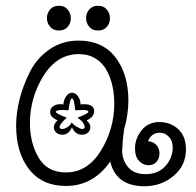

<svg xmlns="http://www.w3.org/2000/svg" viewBox="-20 -635 681 667"><path d="M230 -193Q219 -167 196 -167Q184 -167 175.5 -174.5Q167 -182 167 -193Q167 -205 180 -217Q154 -228 154 -246Q154 -257 163.5 -265Q173 -273 189 -273Q196 -273 200 -272Q202 -291 211 -302Q220 -313 230 -313Q241 -313 250 -302Q259 -291 260 -272Q263 -273 272 -273Q307 -273 307 -249Q307 -228 281 -217Q294 -205 294 -193Q294 -182 285.5 -174.5Q277 -167 265 -167Q241 -167 230 -193ZM229 -210Q233 -203 246 -195Q259 -187 265 -187Q274 -187 274 -193Q274 -210 249 -226Q287 -241 287 -246Q287 -253 272 -253L241 -252Q238 -293 230 -293Q223 -293 218 -252Q213 -252 208 -252.5Q203 -253 199 -253Q174 -253 174 -246Q174 -241 212 -226Q187 -204 187 -193Q187 -187 196 -187Q206 -187 216 -194.5Q226 -202 229 -210ZM209 11Q126 11 81 -47Q36 -105 36 -199Q36 -242 48 -290Q60 -338 84 -385.5Q108 -433 152 -463.5Q196 -494 253 -494Q336 -494 381 -436Q426 -378 426 -284Q426 -238 411 -185Q406 -151 404.5 -116.5Q403 -82 423.5 -56Q444 -30 486 -30Q529 -30 554.5 -58Q580 -86 580 -123Q580 -146 566.5 -160Q553 -174 535 -174Q506 -174 494 -144Q511 -144 522.5 -132Q534 -120 534 -103Q534 -83 523 -72Q512 -61 497 -61Q477 -61 463 -76Q449 -91 449 -119Q449 -154 472 -182.5Q495 -211 533 -211Q573 -211 599.5 -186Q626 -161 626 -116Q626 -60 583 -24Q540 12 482 12Q383 12 363 -74Q304 11 209 11ZM209 -36Q284 -36 330.5 -111.5Q377 -187 377 -276Q377 -306 371 -334.5Q365 -363 351.5 -389Q338 -415 313 -431Q288 -447 254 -447Q178 -447 131 -371.5Q84 -296 84 -207Q84 -139 114 -87.5Q144 -36 209 -36ZM185 -529Q165 -529 154 -542Q143 -555 143 -572Q143 -589 154 -602Q165 -615 185 -615Q204 -615 215 -602Q226 -589 226 -572Q226 -554 215 -541.5Q204 -529 185 -529ZM321 -529Q301 -529 290 -542Q279 -555 279 -572Q279 -589 290 -602Q301 -615 321 -615Q340 -615 351 -602Q362 -589 362 -572Q362 -554 351 -541.5Q340 -529 321 -529Z"/></svg>

Font: Bonbon
Style: Regular
Weight: 400
Designer: Ksenia Erulevich
Foundry: Cyreal (www.cyreal.org)
Version: Version 1.000